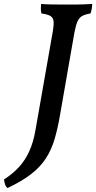

<svg xmlns="http://www.w3.org/2000/svg" viewBox="-99 -699 485 968"><path d="M108 -679Q131 -677 165 -676.5Q199 -676 233 -676Q261 -676 282 -676Q303 -676 323 -677Q343 -678 366 -679Q365 -651 357 -631Q331 -627 315.5 -618.5Q300 -610 291.5 -590.5Q283 -571 276 -534L204 -121Q192 -51 176 3Q160 57 132 100Q104 143 57.5 179Q11 215 -61 249Q-70 242 -73.5 230.5Q-77 219 -79 206Q-37 179 -5.5 145.5Q26 112 47.5 66Q69 20 80 -44L168 -545Q173 -576 171 -593Q169 -610 155 -618.5Q141 -627 110 -631Q107 -642 107 -654Q107 -666 108 -679Z"/></svg>

Font: Vollkorn Medium
Style: Italic
Weight: 500
Italic angle: -11°
Designer: Friedrich Althausen
Foundry: Friedrich Althausen
Version: Version 5.000